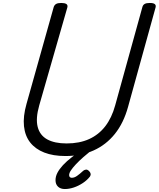

<svg xmlns="http://www.w3.org/2000/svg" viewBox="-20 -1035 1072 1297"><path d="M422 19Q339 19 279 -4.5Q219 -28 184 -72.5Q149 -117 142 -182.5Q135 -248 159 -333L343 -988Q348 -1002 359.5 -1008.5Q371 -1015 394 -1015Q417 -1015 428 -1008Q439 -1001 435 -985L245 -323Q220 -235 234.5 -178Q249 -121 299 -93.5Q349 -66 430 -66Q517 -66 582 -95.5Q647 -125 691 -182Q735 -239 758 -323L942 -988Q946 -1002 957.5 -1008.5Q969 -1015 992 -1015Q1039 -1015 1031 -985L845 -313Q815 -204 756 -130.5Q697 -57 613 -19Q529 19 422 19ZM418 242Q389 242 372 226Q355 210 355 182Q355 157 368 132Q381 107 405.5 80.5Q430 54 466.5 26Q503 -2 548 -35L608 -33V-28Q573 0 543.5 26Q514 52 492.5 75Q471 98 459 116Q447 134 447 148Q447 157 452 161.5Q457 166 465 166Q482 166 500 153.5Q518 141 543 118Q549 113 559.5 111Q570 109 581 120Q590 128 592 138Q594 148 588 157Q569 182 539.5 201.5Q510 221 478.5 231.5Q447 242 418 242Z"/></svg>

Font: Playwrite AU NSW
Style: Regular
Weight: 400
Designer: Veronika Burian, José Scaglione
Foundry: TypeTogether
Version: Version 1.002